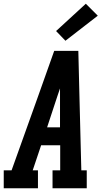

<svg xmlns="http://www.w3.org/2000/svg" viewBox="-39 -1007 559 1027"><path d="M-19 0V-96H23L164 -490L251 -735H380L386 -490L396 -96H425V0H242V-96H283V-230H181L136 -96H164V0ZM213 -326H282V-490Q282 -501 282 -512Q282 -523 282 -534Q278 -523 274.5 -512Q271 -501 267 -490ZM311 -789 261 -841 420 -987 484 -923Z"/></svg>

Font: Iosevka Slab
Style: Bold Italic
Weight: 700
Italic angle: -9°
Monospace: yes
Designer: Belleve Invis
Foundry: Belleve Invis
Version: Version 11.1.0; ttfautohint (v1.8.3)